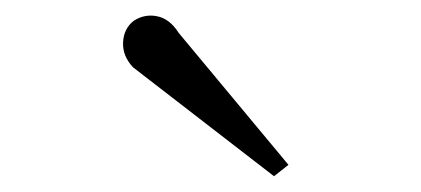

<svg xmlns="http://www.w3.org/2000/svg" viewBox="-20 -718 540 246"><path d="M349.6 -506.8 331.1 -492.2 150.4 -631.8Q136.7 -646.5 137.7 -664.1Q138.7 -681.6 151.4 -691.4Q165 -700.2 180.7 -697.3Q197.3 -694.3 209 -675.8Z"/></svg>

Font: BabelStone Sani Yi
Style: Regular
Weight: 400
Designer: Andrew West
Foundry: BabelStone
Version: Version 1.00 November 22, 2015, initial release